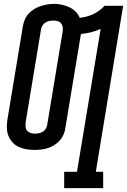

<svg xmlns="http://www.w3.org/2000/svg" viewBox="-20 -765 655 990"><path d="M311 205V121H377L499 -616Q475 -605 449 -598.5Q423 -592 398 -590Q398 -589 397.5 -588.5Q397 -588 397 -588L317 -105Q315 -88 307.5 -71Q300 -54 288 -40.5Q276 -27 260 -17Q244 -7 227 -1.5Q210 4 192.5 6Q175 8 158 8Q136 8 115.5 4.5Q95 1 76.5 -7.5Q58 -16 44.5 -31Q31 -46 23.5 -64.5Q16 -83 15.5 -104.5Q15 -126 18 -147L98 -630Q101 -647 108 -664Q115 -681 127.5 -694.5Q140 -708 156 -718Q172 -728 189.5 -733.5Q207 -739 224 -742Q241 -745 259 -745Q280 -745 300 -740.5Q320 -736 338 -727.5Q356 -719 370 -705Q384 -691 391 -673Q409 -675 426 -679.5Q443 -684 459.5 -691.5Q476 -699 491 -710Q506 -721 519 -735H615L474 121H512V205ZM159 -76Q170 -76 180 -78Q190 -80 199.5 -85Q209 -90 215 -99.5Q221 -109 223 -119L303 -602Q305 -613 303.5 -624.5Q302 -636 295 -644.5Q288 -653 277.5 -656Q267 -659 255 -659Q245 -659 235 -657Q225 -655 215.5 -649.5Q206 -644 200 -635Q194 -626 192 -616L112 -133Q111 -122 112 -110.5Q113 -99 120 -91Q127 -83 137.5 -79.5Q148 -76 159 -76Z"/></svg>

Font: Iosevka Curly Slab MdExObl
Style: Regular
Weight: 500
Width: 7
Italic angle: -9°
Monospace: yes
Designer: Belleve Invis
Foundry: Belleve Invis
Version: Version 11.1.0; ttfautohint (v1.8.3)